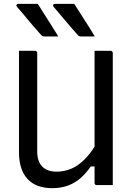

<svg xmlns="http://www.w3.org/2000/svg" viewBox="-20 -965 690 1001"><path d="M177 -945Q196 -914 213.5 -887Q231 -860 248 -833Q265 -806 284 -775Q272 -775 262 -775Q252 -775 240 -775Q228 -775 210 -775Q204 -775 200 -777.5Q196 -780 194 -783Q170 -810 154.5 -828Q139 -846 126.5 -861Q114 -876 100.5 -892.5Q87 -909 68 -930Q64 -935 66.5 -940Q69 -945 75 -945Q96 -945 109 -945Q122 -945 137.5 -945Q153 -945 177 -945ZM367 -945Q387 -914 404 -887Q421 -860 438.5 -833Q456 -806 474 -775Q463 -775 452.5 -775Q442 -775 430 -775Q418 -775 401 -775Q395 -775 391 -777.5Q387 -780 385 -783Q361 -810 345.5 -828Q330 -846 317.5 -861Q305 -876 291 -892.5Q277 -909 259 -930Q255 -935 257.5 -940Q260 -945 266 -945Q286 -945 299.5 -945Q313 -945 328.5 -945Q344 -945 367 -945ZM568 0Q554 0 540 0Q526 0 512 0Q498 0 484 0Q482 0 480 -0.5Q478 -1 477 -2Q476 -3 475 -4.5Q474 -6 473.5 -7.5Q473 -9 473 -11Q473 -97 473 -183Q473 -269 473 -355.5Q473 -442 473 -528Q473 -614 473 -700Q487 -700 501 -700Q515 -700 529 -700Q543 -700 557 -700Q560 -700 562.5 -698.5Q565 -697 566.5 -694.5Q568 -692 568 -689Q568 -616 568 -543Q568 -470 568 -396.5Q568 -323 568 -250Q568 -177 568 -104Q568 -77 568 -51Q568 -25 568 0ZM253 16Q209 16 176.5 3.5Q144 -9 122.5 -33Q101 -57 90 -91.5Q79 -126 79 -170Q79 -234 79 -304.5Q79 -375 79 -450Q79 -525 79 -601Q79 -626 79 -650.5Q79 -675 79 -700Q100 -700 121 -700Q142 -700 163 -700Q167 -700 169 -698.5Q171 -697 172.5 -694.5Q174 -692 174 -689Q174 -604 174 -516Q174 -428 174 -342Q174 -256 174 -175Q174 -124 200 -97Q226 -70 275 -70Q315 -70 352 -85.5Q389 -101 424.5 -137.5Q460 -174 494 -236V-97H453Q429 -62 400 -36.5Q371 -11 334.5 2.5Q298 16 253 16Z"/></svg>

Font: Recursive
Style: Regular
Weight: 400
Version: Version 1.085